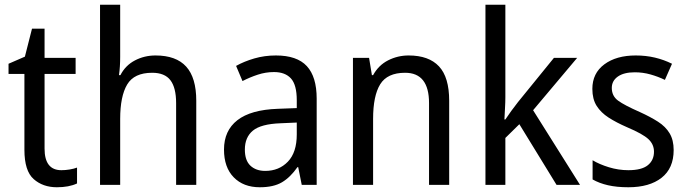

<svg xmlns="http://www.w3.org/2000/svg" viewBox="-20 -873 2903 810"><path d="M239 -155Q256 -155 274 -158Q292 -161 305 -166V-99Q271 -83 220 -83Q161 -83 122 -117.5Q83 -152 83 -241V-561H16V-604L85 -634L115 -752H168V-629H299V-561H168V-246Q168 -155 239 -155Z M487 -633Q487 -591 482 -556H488Q509 -597 549 -618Q589 -639 636 -639Q723 -639 765.5 -592Q808 -545 808 -448V-93H723V-438Q723 -503 699 -534.5Q675 -566 622 -566Q546 -566 516.5 -516.5Q487 -467 487 -371V-93H402V-853H487Z M1144 -639Q1233 -639 1274.5 -594Q1316 -549 1316 -457V-93H1253L1238 -168H1235Q1205 -125 1169.5 -104Q1134 -83 1076 -83Q1007 -83 966 -125Q925 -167 925 -242Q925 -322 981.5 -366Q1038 -410 1152 -414L1232 -417V-450Q1232 -515 1207.5 -542Q1183 -569 1136 -569Q1101 -569 1067.5 -558Q1034 -547 1003 -531L976 -595Q1010 -614 1053 -626.5Q1096 -639 1144 -639ZM1164 -353Q1081 -350 1047 -322Q1013 -294 1013 -242Q1013 -196 1036.5 -174Q1060 -152 1099 -152Q1157 -152 1194.5 -191Q1232 -230 1232 -306V-356Z M1704 -639Q1789 -639 1832 -593Q1875 -547 1875 -448V-93H1790V-438Q1790 -566 1689 -566Q1614 -566 1584 -517.5Q1554 -469 1554 -371V-93H1469V-629H1537L1549 -556H1554Q1577 -598 1617.5 -618.5Q1658 -639 1704 -639Z M2112 -463Q2112 -443 2110.5 -417Q2109 -391 2108 -369H2112Q2121 -383 2137 -405Q2153 -427 2165 -442L2317 -629H2415L2229 -408L2427 -93H2328L2171 -349L2112 -291V-93H2028V-853H2112Z M2822 -240Q2822 -163 2771 -123Q2720 -83 2631 -83Q2582 -83 2545 -91.5Q2508 -100 2480 -116V-197Q2508 -180 2548.5 -167.5Q2589 -155 2631 -155Q2687 -155 2713 -176Q2739 -197 2739 -233Q2739 -264 2715.5 -286Q2692 -308 2626 -336Q2580 -356 2547.5 -377Q2515 -398 2497 -426.5Q2479 -455 2479 -498Q2479 -564 2529.5 -601.5Q2580 -639 2662 -639Q2705 -639 2743 -630Q2781 -621 2815 -604L2785 -536Q2756 -550 2724 -559Q2692 -568 2658 -568Q2612 -568 2586.5 -550Q2561 -532 2561 -502Q2561 -468 2587.5 -448.5Q2614 -429 2680 -400Q2724 -380 2756 -359.5Q2788 -339 2805 -310.5Q2822 -282 2822 -240Z"/></svg>

Font: Noto Sans Telugu UI SemiCondensed
Style: Regular
Weight: 400
Width: 4
Designer: Jelle Bosma - Monotype Design Team
Foundry: Monotype Imaging Inc.
Version: Version 2.005; ttfautohint (v1.8.4.7-5d5b)